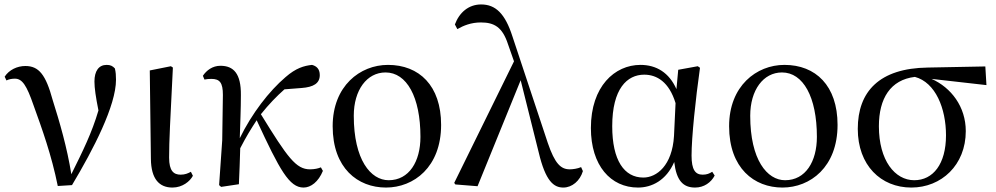

<svg xmlns="http://www.w3.org/2000/svg" viewBox="-20 -829 4481 864"><path d="M240 8 304 4C401 -158 502 -354 502 -470C502 -490 501 -504 497 -521C487 -532 477 -537 460 -537C424 -537 405 -509 405 -462C405 -433 411 -392 423 -332C393 -230 353 -150 301 -45C282 -165 248 -281 217 -379C186 -493 155 -532 94 -532C58 -532 21 -515 1 -484L9 -467C19 -472 32 -475 47 -475C80 -475 100 -445 131 -355C169 -250 212 -131 240 8Z M756 15C801 15 835 -13 848 -38L839 -56C826 -49 813 -43 793 -43C762 -43 741 -59 741 -120C741 -196 746 -284 758 -525L749 -531L654 -512L659 -114C660 -23 697 15 756 15Z M1346 15C1379 15 1413 -11 1433 -60L1424 -76C1413 -71 1395 -67 1375 -67C1312 -67 1274 -120 1154 -315C1190 -360 1225 -396 1260 -427L1337 -433C1391 -437 1419 -454 1419 -491C1419 -520 1403 -532 1384 -537C1348 -533 1312 -523 1265 -482C1191 -419 1113 -318 1059 -207C1061 -273 1064 -340 1064 -401C1065 -498 1031 -533 972 -533C936 -533 909 -512 893 -488L900 -471C909 -473 920 -474 931 -474C969 -474 983 -457 983 -402L980 -198L966 4L975 12L1055 0C1058 -54 1059 -107 1061 -162C1089 -216 1107 -245 1135 -288C1239 -63 1282 15 1346 15Z M1717 15C1842 15 1965 -77 1965 -267C1965 -444 1866 -537 1726 -537C1600 -537 1477 -442 1477 -261C1477 -72 1590 15 1717 15ZM1729 -18C1648 -18 1572 -110 1572 -308C1572 -424 1631 -503 1715 -503C1810 -503 1872 -393 1872 -213C1872 -102 1821 -18 1729 -18Z M2515 15C2554 15 2590 -15 2603 -59L2595 -77C2579 -70 2558 -67 2544 -67C2504 -67 2477 -92 2445 -186L2286 -665C2253 -768 2210 -809 2145 -809C2089 -809 2047 -773 2027 -719L2038 -698C2066 -714 2100 -728 2144 -728C2204 -728 2241 -707 2266 -630L2293 -553L2024 -6L2029 1L2129 9L2323 -468L2404 -144C2435 -13 2472 15 2515 15Z M2851 15C2913 15 2978 -17 3014 -100C3024 -16 3054 15 3108 15C3148 15 3180 -8 3196 -39L3185 -56C3172 -48 3161 -43 3142 -43C3109 -43 3092 -65 3092 -129C3092 -211 3110 -383 3130 -524L3120 -531L3032 -515L3024 -428C2991 -502 2934 -537 2862 -537C2746 -537 2639 -440 2639 -253C2639 -84 2728 15 2851 15ZM3020 -365 3013 -217C3005 -84 2935 -30 2875 -30C2789 -30 2735 -107 2735 -261C2735 -430 2802 -493 2879 -493C2936 -493 2991 -460 3020 -365Z M3501 15C3626 15 3749 -77 3749 -267C3749 -444 3650 -537 3510 -537C3384 -537 3261 -442 3261 -261C3261 -72 3374 15 3501 15ZM3513 -18C3432 -18 3356 -110 3356 -308C3356 -424 3415 -503 3499 -503C3594 -503 3656 -393 3656 -213C3656 -102 3605 -18 3513 -18Z M4081 15C4216 15 4326 -86 4326 -239C4326 -349 4260 -435 4172 -474L4419 -446L4414 -530L4155 -525C3937 -522 3840 -417 3840 -249C3840 -85 3944 15 4081 15ZM4097 -483C4190 -458 4237 -341 4237 -220C4237 -91 4179 -18 4094 -18C4007 -18 3935 -107 3935 -261C3935 -386 3987 -470 4097 -483Z"/></svg>

Font: Noto Serif CJK SC Medium
Style: Regular
Weight: 500
Designer: Ryoko NISHIZUKA 西塚涼子 (kana & ideographs); Frank Grießhammer (Latin, Greek & Cyrillic); Wenlong ZHANG 张文龙 (bopomofo); San
Foundry: Adobe
Version: Version 2.001;hotconv 1.1.0;makeotfexe 2.6.0